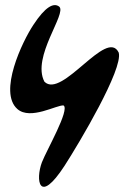

<svg xmlns="http://www.w3.org/2000/svg" viewBox="-20 -708 492 752"><path d="M111 -611C67 -545 -27 -347 48 -281C99 -236 203 -298 229 -295C254 -278 163 -121 144 -72C119 -5 131 98 233 -59C291 -149 463 -438 445 -502C398 -600 223 -319 154 -388C103 -485 243 -655 212 -682C190 -699 157 -681 111 -611Z"/></svg>

Font: Carybe
Style: Regular
Weight: 400
Designer: Genilson Lima Santos
Foundry: Genilson Lima Santos
Version: Version 1.010;PS 001.010;hotconv 1.0.70;makeotf.lib2.5.58329